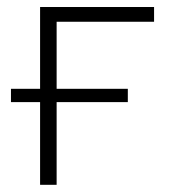

<svg xmlns="http://www.w3.org/2000/svg" viewBox="-20 -514 478 534"><path d="M91.5 0V-230H10.5V-267H91.5V-494.5H408.5V-453.5H137.5V-267H335.5V-230H137.5V0Z"/></svg>

Font: Heraclito ExtraLight
Style: Regular
Weight: 200
Designer: Kostas Bartsokas (font) & Cristiano Sobral (main changes)
Foundry: Kostas Bartsokas (font) & Cristiano Sobral (main changes)
Version: Version 1.00;July 8, 2020;FontCreator 13.0.0.2655 64-bit